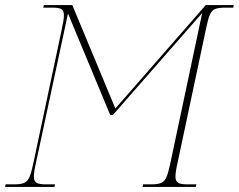

<svg xmlns="http://www.w3.org/2000/svg" viewBox="-32 -734 938 754"><path d="M-12 0 -10 -10H25Q50 -10 63.5 -16Q77 -22 84.5 -40.5Q92 -59 100 -98L210 -616Q214 -636 216.5 -649.5Q219 -663 219 -673Q219 -693 209 -698.5Q199 -704 173 -704H138L140 -714H252L421 -308L776 -714H886L884 -704H853Q826 -704 812.5 -698.5Q799 -693 791.5 -674.5Q784 -656 776 -616L666 -98Q657 -59 657 -41Q657 -22 668 -16Q679 -10 703 -10H739L737 0H528L530 -10H563Q588 -10 601.5 -16Q615 -22 622.5 -40.5Q630 -59 638 -98L762 -683L411 -282H401L235 -681L110 -98Q101 -59 101 -41Q101 -22 112 -16Q123 -10 147 -10H184L182 0Z"/></svg>

Font: Noto Serif Display SemiCondensed Thin
Style: Italic
Weight: 100
Width: 4
Italic angle: -12°
Designer: Monotype Design Team
Foundry: Monotype Imaging Inc.
Version: Version 2.009